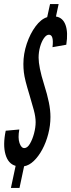

<svg xmlns="http://www.w3.org/2000/svg" viewBox="-29 -815 348 940"><path d="M24.5 105H66.5L89 -1Q113.5 -5 136.5 -27Q159.5 -49 178 -83.2Q196.5 -117.5 207.2 -159Q218 -200.5 218 -242.5Q218 -276 210.2 -314Q202.5 -352 187 -401Q173 -445.5 166.5 -478Q160 -510.5 160 -532.5Q160 -560 167.2 -585.8Q174.5 -611.5 186.2 -628.2Q198 -645 210.5 -645Q235.5 -645 228 -584L295.5 -596Q305 -656.5 291.8 -692.8Q278.5 -729 245 -734L258 -795H216L202 -731Q172 -722 145.2 -686Q118.5 -650 102 -600.8Q85.5 -551.5 85.5 -502Q85.5 -480.5 87.8 -461.2Q90 -442 96.5 -416.2Q103 -390.5 115.5 -349.5Q127.5 -310 136.5 -276.2Q145.5 -242.5 145.5 -217Q145.5 -191.5 137.8 -162Q130 -132.5 117.5 -111.2Q105 -90 90 -90Q75 -90 66.5 -114.8Q58 -139.5 65.5 -181L-1 -175Q-15.5 -105.5 -2.2 -59.2Q11 -13 47.5 -3Z"/></svg>

Font: League Gothic Condensed Italic
Style: Regular
Weight: 400
Width: 3
Designer: The League of Moveable Type
Version: Version 1.600; ttfautohint (v1.8.3)